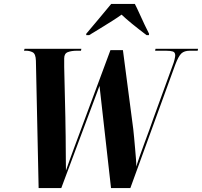

<svg xmlns="http://www.w3.org/2000/svg" viewBox="-20 -964 1035 984"><path d="M164 -653Q163 -688 147.5 -696Q132 -704 114 -704H103L106 -714H397L395 -704H373Q347 -704 328 -697Q309 -690 309 -665Q309 -656 309 -646.5Q309 -637 309 -621L315 -362Q315 -352 315.5 -325.5Q316 -299 316.5 -265Q317 -231 317 -196Q317 -161 317.5 -132.5Q318 -104 318 -90Q327 -117 337.5 -145Q348 -173 359 -204L546 -707H610L663 -302Q665 -284 667.5 -257.5Q670 -231 672.5 -201.5Q675 -172 677 -147.5Q679 -123 678 -110Q684 -129 695 -160.5Q706 -192 719.5 -228.5Q733 -265 745.5 -299Q758 -333 766 -357L865 -629Q871 -644 874.5 -659Q878 -674 878 -680Q878 -696 866 -700Q854 -704 831 -704H775L777 -714H995L993 -704H952Q925 -704 910 -690.5Q895 -677 878 -632L648 0H549L490 -524L294 0H178ZM422 -791Q452 -826 486 -867Q520 -908 550 -944H671Q681 -925 694.5 -895Q708 -865 721.5 -836.5Q735 -808 744 -791L743 -784H731Q690 -815 657.5 -841.5Q625 -868 603 -889Q584 -875 555.5 -857Q527 -839 496 -820Q465 -801 437 -784H422Z"/></svg>

Font: Noto Serif Display ExtraCondensed ExtraBold
Style: Italic
Weight: 800
Width: 2
Italic angle: -12°
Designer: Monotype Design Team
Foundry: Monotype Imaging Inc.
Version: Version 2.009